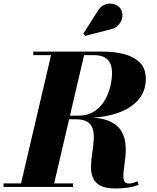

<svg xmlns="http://www.w3.org/2000/svg" viewBox="-56 -1036 868 1064"><path d="M56 0 231.5 -750H414.5L239.5 0ZM-36.5 0V-19.5H349V0ZM585.5 8.5Q529.5 8.5 499.8 -7.5Q470 -23.5 458.8 -51Q447.5 -78.5 448.2 -112.8Q449 -147 454.5 -183.2Q460 -219.5 463 -253.8Q466 -288 459.8 -315.2Q453.5 -342.5 431.2 -358.8Q409 -375 363 -375H299V-385.5H420Q501 -385.5 547.2 -365.8Q593.5 -346 614.2 -313.2Q635 -280.5 639 -241.2Q643 -202 638.5 -163Q634 -124 629.8 -91.5Q625.5 -59 630.2 -39Q635 -19 658 -19Q671 -19 682.5 -22.8Q694 -26.5 706 -31L712.5 -11.5Q685.5 -1.5 654.2 3.5Q623 8.5 585.5 8.5ZM299 -383V-395H378.5Q421.5 -395 453 -411.2Q484.5 -427.5 506 -454Q527.5 -480.5 540.5 -512Q553.5 -543.5 559.2 -575Q565 -606.5 565 -631.5Q565 -650 560.8 -667.8Q556.5 -685.5 545.8 -699.5Q535 -713.5 515.2 -722Q495.5 -730.5 463.5 -730.5H128.5V-750H515Q580.5 -750 634.2 -735.5Q688 -721 720 -688Q752 -655 752 -600Q752 -530 709.8 -481.8Q667.5 -433.5 591.5 -408.2Q515.5 -383 415 -383ZM415.5 -837 406 -850 485 -974Q498 -996 516 -1006Q534 -1016 552.8 -1016Q571.5 -1016 587.2 -1008.5Q603 -1001 611.5 -989Q625 -969.5 622.2 -944.5Q619.5 -919.5 602 -899Q584.5 -878.5 553 -872.5Z"/></svg>

Font: Bodoni Moda 11pt ExtraBold
Style: Italic
Weight: 800
Italic angle: -13°
Version: Version 2.004